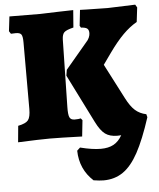

<svg xmlns="http://www.w3.org/2000/svg" viewBox="-59 -703 825 994"><g transform="rotate(-5 353.5 -206.0)"><path d="M348 4Q232 0 181 0Q132 0 15 5L23 -80Q63 -88 75.5 -104Q88 -120 88 -162V-508Q88 -539 81 -549Q74 -559 53 -559L27 -558L18 -572L27 -648L187 -647L280 -650Q299 -650 359 -652L352 -562Q315 -553 304 -542.5Q293 -532 292 -506L285 -156Q284 -116 290.5 -101.5Q297 -87 317 -87Q339 -87 349 -90L357 -80ZM693 -66Q656 48 620 114Q584 180 540.5 210Q497 240 439 240Q419 240 387 235Q318 172 316 75L332 60Q395 76 439 76Q479 76 505.5 61.5Q532 47 550 15L530 16Q491 16 467 -1.5Q443 -19 420 -65L294 -317L299 -347L411 -480Q421 -490 426.5 -502.5Q432 -515 432 -526Q432 -543 423 -550Q414 -557 391 -558L385 -568L394 -650L427 -649L537 -647Q557 -647 681 -652L690 -637L681 -562Q644 -541 609 -506Q574 -471 534 -415L492 -356L586 -174Q608 -131 631.5 -110Q655 -89 689 -82Z"/></g></svg>

Font: Alegreya SC Black
Style: Regular
Weight: 900
Designer: Juan Pablo del Peral
Foundry: Huerta Tipografica
Version: Version 2.007; ttfautohint (v1.6)